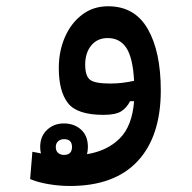

<svg xmlns="http://www.w3.org/2000/svg" viewBox="-20 -371 626 625"><path d="M208 234.4Q173.3 234.4 138.4 228.5Q103.5 222.7 78.1 211.9L85.4 123Q101.1 126.5 113.3 128.4Q110.8 118.7 110.8 107.4Q110.8 72.8 133.1 51.8Q155.3 30.8 188 30.8Q221.2 30.8 243.7 50.8Q266.1 70.8 266.1 107.4Q266.1 120.1 263.2 130.9Q329.1 120.1 369.6 79.8Q410.2 39.6 416.5 -41.5H403.3Q392.6 -20 374.3 -8.5Q356 2.9 316.9 2.9Q231.4 2.9 201.4 -35.2Q171.4 -73.2 171.4 -149.9Q171.4 -204.1 191.2 -249.8Q210.9 -295.4 247.1 -323Q283.2 -350.6 332 -350.6Q418.5 -350.6 460.9 -276.9Q503.4 -203.1 503.4 -76.7Q503.4 72.8 428 153.6Q352.5 234.4 208 234.4ZM416.5 -107.9Q412.6 -182.1 391.6 -214.6Q370.6 -247.1 330.6 -247.1Q296.9 -247.1 277.1 -223.1Q257.3 -199.2 257.3 -160.2Q257.3 -123.5 273.2 -111.3Q289.1 -99.1 338.4 -99.1Q359.4 -99.1 377.7 -101.3Q396 -103.5 416.5 -107.9ZM188 133.3Q214.4 133.3 214.4 107.4Q214.4 82 188.5 82Q176.8 82 169.2 88.9Q161.6 95.7 161.6 107.4Q161.6 120.6 169.4 127Q177.2 133.3 188 133.3Z"/></svg>

Font: CaskaydiaMono NF
Style: Regular
Weight: 400
Designer: Aaron Bell
Foundry: Saja Typeworks
Version: Version 2111.001; ttfautohint (v1.8.4);Nerd Fonts 3.1.1